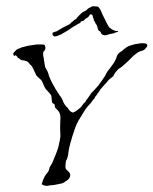

<svg xmlns="http://www.w3.org/2000/svg" viewBox="-20 -596 500 626"><path d="M133 10Q128 10 125 9L118 6Q115 5 117 1Q119 -6 121.5 -12Q124 -18 127 -23Q131 -28 134 -32Q137 -36 139 -40Q140 -43 142 -51Q144 -55 146 -57Q146 -58 150 -64Q152 -69 155 -76Q158 -83 162 -93Q166 -103 168.5 -110.5Q171 -118 172 -125Q174 -132 175 -138.5Q176 -145 177 -152Q177 -159 176.5 -165Q176 -171 176 -177Q176 -190 176.5 -198Q177 -206 177 -211V-213Q177 -219 175 -225.5Q173 -232 166 -239L160 -245Q159 -246 159 -249Q159 -253 158 -255Q155 -258 154 -258Q154 -259 150 -261Q149 -268 148.5 -271.5Q148 -275 148 -278Q148 -285 144 -289Q140 -295 137 -297L129 -306Q124 -314 121 -322Q119 -327 117 -331Q115 -335 110 -339Q106 -343 103 -345.5Q100 -348 98 -351Q93 -361 91 -366Q89 -370 87.5 -373.5Q86 -377 84 -380L78 -386Q74 -390 72 -393Q68 -397 58 -399Q48 -399 43 -405Q38 -407 37 -409Q37 -409 36.5 -410.5Q36 -412 34 -413Q31 -418 27 -414Q27 -414 27 -413.5Q27 -413 26 -413Q25 -413 23 -422Q24 -424 26 -425.5Q28 -427 29 -429Q31 -431 33 -433Q35 -435 37 -436Q42 -438 45.5 -439Q49 -440 51 -442Q54 -442 58.5 -443.5Q63 -445 68 -446Q73 -447 79 -448Q85 -449 93 -450Q97 -451 101 -451Q105 -451 109 -451Q114 -451 118 -451Q122 -451 126 -449Q128 -443 128 -440Q128 -434 125 -431Q119 -427 121 -415Q121 -412 122 -409Q123 -406 123 -403Q123 -400 124 -397Q125 -393 125 -390Q125 -387 126 -385Q127 -381 127 -378L136 -361L141 -345L147 -332Q149 -328 151 -324Q153 -320 156 -315Q157 -314 158 -311.5Q159 -309 161 -306L170 -292Q172 -288 174.5 -285Q177 -282 179 -279Q181 -275 183 -272Q185 -269 186 -264Q188 -260 191 -255Q194 -250 201 -244Q208 -231 218 -229Q220 -230 223.5 -231.5Q227 -233 231 -236L242 -245Q246 -249 247 -251Q249 -253 250 -255Q251 -257 252 -258Q255 -261 258 -263Q260 -268 262 -270.5Q264 -273 265 -274Q269 -279 272 -284Q275 -289 278 -293Q282 -297 287 -302Q292 -307 296 -312Q300 -316 307 -326L321 -346Q325 -354 328.5 -360Q332 -366 336 -370Q340 -375 342.5 -379Q345 -383 347 -385Q352 -392 355.5 -398.5Q359 -405 360 -410Q363 -422 378 -430Q383 -435 388.5 -439Q394 -443 400 -446Q407 -448 413 -450Q419 -452 426 -453Q430 -453 433 -454Q436 -455 441 -455H447Q458 -455 460 -450V-445Q452 -433 445 -431Q438 -430 429 -425Q428 -424 425.5 -422Q423 -420 420 -418Q417 -416 414 -413Q411 -410 408 -407L397 -396Q394 -393 392 -391.5Q390 -390 388 -388Q377 -377 366 -371Q362 -367 357.5 -361.5Q353 -356 349 -347L341 -341Q338 -339 334 -335Q331 -331 327.5 -327Q324 -323 320 -319L306 -303Q306 -301 304 -299Q301 -296 301 -294L297 -290Q297 -288 295 -286Q289 -280 288 -275Q284 -272 281 -267Q278 -262 276 -260Q271 -255 265.5 -248.5Q260 -242 255 -234L236 -203Q230 -193 225 -179Q220 -165 216 -152Q212 -139 208.5 -126Q205 -113 203 -99Q202 -83 195 -71Q194 -64 193.5 -58Q193 -52 194 -47Q195 -44 198.5 -41Q202 -38 205 -35Q211 -28 208 -20Q207 -16 204 -12.5Q201 -9 194 -5Q186 2 177 3Q172 4 167 5Q162 6 157 7Q152 8 147.5 8Q143 8 139 9Q138 10 133 10ZM158 -477Q156 -477 153.5 -480Q151 -483 151 -484Q151 -490 153 -490L161 -493Q163 -493 165 -494Q167 -495 168 -496Q172 -498 176.5 -501Q181 -504 185 -506L203 -515Q208 -517 210.5 -520.5Q213 -524 216 -525Q218 -528 222 -530.5Q226 -533 229 -535Q231 -539 234 -541.5Q237 -544 238 -546Q241 -548 243 -550.5Q245 -553 248 -555Q254 -559 257 -560Q260 -561 263 -564Q266 -567 267 -568L280 -575Q282 -576 286 -575.5Q290 -575 294 -575Q300 -575 302.5 -571.5Q305 -568 307 -565Q309 -561 310.5 -557.5Q312 -554 314 -549Q316 -545 318.5 -540Q321 -535 324 -529Q327 -523 330 -517Q333 -511 337 -506Q339 -505 341.5 -503Q344 -501 345 -500Q347 -499 349 -498.5Q351 -498 354 -496Q356 -495 359 -495Q362 -495 363 -495Q365 -495 365 -493.5Q365 -492 363 -492Q359 -491 355.5 -489.5Q352 -488 349 -487Q346 -486 341.5 -485.5Q337 -485 332 -483Q328 -481 321 -481Q318 -481 316.5 -482Q315 -483 314 -483Q310 -486 309 -489Q308 -494 303 -495Q300 -498 298 -505Q297 -513 292 -519Q291 -521 289.5 -524Q288 -527 286 -530Q286 -532 285 -535Q284 -538 283 -540Q282 -549 278 -549Q275 -550 273 -548L269 -542Q268 -540 265 -538.5Q262 -537 259 -535Q257 -533 254 -530Q251 -527 247 -527Q244 -527 243.5 -525Q243 -523 242 -522L237 -519Q234 -519 230 -515Q225 -512 219.5 -509Q214 -506 209 -502Q199 -495 186 -488Q183 -485 172 -481Q164 -477 158 -477Z"/></svg>

Font: Estonia
Style: Regular
Weight: 400
Designer: Robert E. Leuschke
Foundry: Robert E. Leuschke
Version: Version 1.014; ttfautohint (v1.8.3)